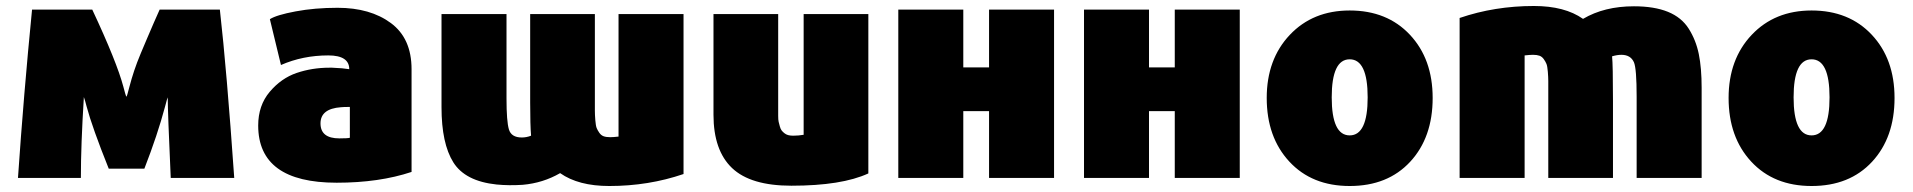

<svg xmlns="http://www.w3.org/2000/svg" viewBox="-20 -594 6385 641"><path d="M762 0H550Q540 -220 540 -269Q539 -269 531 -238Q506 -144 462 -31H343Q288 -168 269 -239Q264 -259 260 -270Q250 -110 250 0H40Q59 -278 87 -562H288Q370 -387 392 -304Q399 -276 402 -271Q404 -272 412 -304Q419 -331 428 -358Q437 -385 450 -416Q463 -447 470.5 -464.5Q478 -482 493.5 -518Q509 -554 513 -562H714Q737 -359 762 0Z M1354 -363V-20Q1246 16 1104 16Q842 16 842 -175Q842 -242 880.5 -287.5Q919 -333 970.5 -350.5Q1022 -368 1080 -368H1089Q1098 -367 1105 -367Q1118 -367 1146 -363Q1146 -409 1076 -409Q991 -409 918 -377L881 -530Q903 -544 967 -556Q1031 -568 1107 -568Q1216 -568 1285 -517Q1354 -466 1354 -363ZM1148 -134V-237Q1127 -237 1118 -236Q1050 -231 1050 -182Q1050 -132 1113 -132Q1141 -132 1148 -134Z M1454 -547H1671V-265Q1671 -189 1679 -162Q1687 -135 1722 -135Q1738 -135 1753 -141Q1750 -176 1750 -252V-547H1966V-265Q1966 -237 1966 -224Q1966 -211 1967.5 -192.5Q1969 -174 1972 -166.5Q1975 -159 1981 -150.5Q1987 -142 1995.5 -139Q2004 -136 2017 -136Q2027 -136 2045 -138V-547H2262V-13Q2145 27 2014 27Q1911 27 1850 -16Q1793 17 1725 23Q1679 26 1638 22Q1533 11 1493.5 -52Q1454 -115 1454 -236Z M2879 -15Q2790 26 2622 26Q2486 26 2424 -33Q2362 -92 2362 -211V-547H2578V-278Q2578 -269 2578 -252.5Q2578 -236 2578 -228Q2578 -220 2578 -207Q2578 -194 2579.5 -187.5Q2581 -181 2583.5 -172Q2586 -163 2589.5 -158.5Q2593 -154 2598.5 -149.5Q2604 -145 2611 -143Q2618 -141 2628 -141Q2646 -141 2663 -144V-547H2879Z M3499 -562V0H3282V-223H3196V0H2979V-562H3196V-369H3282V-562Z M4119 -562V0H3902V-223H3816V0H3599V-562H3816V-369H3902V-562Z M4763 -267Q4763 -135 4688 -54Q4613 27 4486 27Q4360 27 4284.5 -54.5Q4209 -136 4209 -267Q4209 -396 4286 -477.5Q4363 -559 4486 -559Q4611 -559 4687 -478Q4763 -397 4763 -267ZM4486 -142Q4546 -142 4546 -269Q4546 -396 4486 -396Q4426 -396 4426 -269Q4426 -142 4486 -142Z M5661 0H5444V-271Q5444 -365 5435 -386Q5424 -411 5393 -411Q5379 -411 5362 -406Q5365 -378 5365 -257V0H5149V-270Q5149 -275 5149 -284Q5149 -311 5149 -323.5Q5149 -336 5147.5 -354.5Q5146 -373 5143 -380.5Q5140 -388 5134 -396.5Q5128 -405 5119.5 -408Q5111 -411 5098 -411Q5088 -411 5070 -409V0H4853V-534Q4970 -574 5101 -574Q5204 -574 5265 -531Q5336 -573 5435 -573Q5503 -573 5548.5 -554.5Q5594 -536 5618 -498Q5642 -460 5651.5 -413.5Q5661 -367 5661 -301Z M6305 -267Q6305 -135 6230 -54Q6155 27 6028 27Q5902 27 5826.5 -54.5Q5751 -136 5751 -267Q5751 -396 5828 -477.5Q5905 -559 6028 -559Q6153 -559 6229 -478Q6305 -397 6305 -267ZM6028 -142Q6088 -142 6088 -269Q6088 -396 6028 -396Q5968 -396 5968 -269Q5968 -142 6028 -142Z"/></svg>

Font: Repo
Style: ExtraBlack
Weight: 1000
Designer: Stefan Peev
Foundry: Context Ltd
Version: Version 001.000